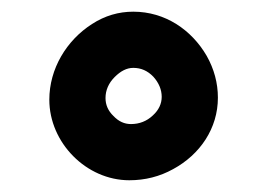

<svg xmlns="http://www.w3.org/2000/svg" viewBox="-20 -849 450 327"><path d="M351.1 -682.6C351.1 -707.5 344.7 -731.4 332 -753.9C306.2 -798.3 261.2 -829.1 207 -829.1C182.1 -829.1 158.7 -822.3 136.7 -808.1C93.3 -780.3 64 -731.9 64 -679.2C64 -606 127 -542 200.2 -542C227.1 -542 252 -548.3 274.9 -561C320.8 -585.9 351.1 -630.4 351.1 -682.6ZM255.4 -684.1C255.4 -672.4 250.5 -661.6 240.2 -652.3C230 -642.6 217.3 -637.7 203.1 -637.7C191.9 -637.7 182.1 -642.1 173.3 -651.4C164.1 -660.2 159.7 -670.4 159.7 -682.1C159.7 -695.3 165 -707.5 175.3 -717.8C185.5 -728 195.8 -733.4 207 -733.4C220.2 -733.4 231.4 -728.5 241.2 -718.3C250.5 -708 255.4 -696.3 255.4 -684.1Z"/></svg>

Font: Mikhak Black
Style: Regular
Weight: 900
Designer: Amin Abedi
Version: Version 3.2